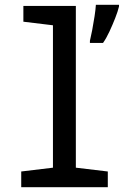

<svg xmlns="http://www.w3.org/2000/svg" viewBox="-20 -785 540 805"><path d="M357 -614Q361 -630 366.5 -658.5Q372 -687 376.5 -717Q381 -747 382 -765H479V-758Q474 -737 463 -709Q452 -681 439 -653Q426 -625 412 -605H357ZM69 0V-66L202 -82V-679L78 -694V-760H298V-82L432 -66V0Z"/></svg>

Font: Noto Sans Mono ExtraCondensed Medium
Style: Regular
Weight: 500
Width: 2
Designer: Monotype Design Team
Foundry: Monotype Imaging Inc.
Version: Version 2.014